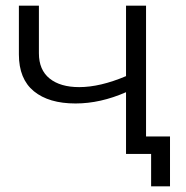

<svg xmlns="http://www.w3.org/2000/svg" viewBox="-20 -546 660 681"><path d="M498 -62H583V115H516V0H427V-219Q336 -179 248 -179Q153 -179 100 -222.5Q47 -266 47 -353V-526H118V-357Q118 -298 156 -267.5Q194 -237 261 -237Q335 -237 427 -276V-526H498Z"/></svg>

Font: mBank
Style: Regular
Weight: 400
Designer: Julieta Ulanovsky
Foundry: Julieta Ulanovsky
Version: Version 7.200;PS 007.200;hotconv 1.0.88;makeotf.lib2.5.64775